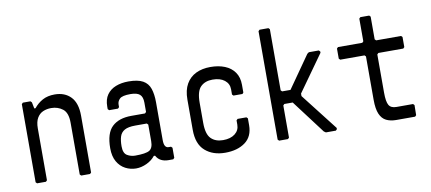

<svg xmlns="http://www.w3.org/2000/svg" viewBox="-66 -944 2692 1200"><g transform="rotate(-10 1280.0 -344.0)"><path d="M88 0 80 -8V-504L88 -512H136L144 -504L152 -464H160Q183 -493 215 -510.5Q247 -528 292 -528Q356 -528 394 -488.5Q432 -449 432 -369V-8L424 0H368L360 -8V-337Q360 -400 329 -424Q298 -448 256 -448Q228 -448 204.5 -438Q181 -428 166.5 -403.5Q152 -379 152 -337V-8L144 0Z M722 -64Q790 -64 813 -78Q836 -92 836 -136V-241L828 -249H755Q710 -249 687 -236Q664 -223 656 -198Q648 -173 648 -136Q648 -92 671.5 -78Q695 -64 722 -64ZM714 16Q679 16 647 -0.5Q615 -17 595.5 -51Q576 -85 576 -136Q576 -232 619 -272.5Q662 -313 741 -313H828L836 -321V-380Q836 -417 818 -432.5Q800 -448 759 -448Q707 -448 691 -432.5Q675 -417 675 -396V-380L667 -372H611L603 -380V-396Q603 -442 623.5 -471Q644 -500 679.5 -514Q715 -528 760 -528Q820 -528 852 -510Q884 -492 896 -456.5Q908 -421 908 -370V-129Q908 -80 937 -80H952L960 -72V-8L952 0H921Q896 0 876 -10Q856 -20 844 -42H836Q816 -16 782 0Q748 16 714 16Z M1280 16Q1202 16 1153 -27Q1104 -70 1104 -160V-352Q1104 -412 1126.5 -451Q1149 -490 1188.5 -509Q1228 -528 1280 -528Q1332 -528 1371.5 -512Q1411 -496 1433.5 -464Q1456 -432 1456 -384V-335L1449 -327H1392L1384 -335V-368Q1384 -404 1356 -426Q1328 -448 1280 -448Q1232 -448 1204 -420Q1176 -392 1176 -320V-192Q1176 -120 1204 -92Q1232 -64 1280 -64Q1328 -64 1356 -86Q1384 -108 1384 -144V-171L1392 -179H1448L1456 -171V-128Q1456 -56 1407 -20Q1358 16 1280 16Z M1624 0 1616 -8V-696L1624 -704H1680L1688 -696V-308L1696 -300H1749L1892 -504L1903 -512H1966L1974 -504V-496L1810 -266V-250L1992 -16V-8L1984 0H1921L1909 -8L1749 -220H1696L1688 -212V-8L1680 0Z M2367 0Q2331 0 2304.5 -13Q2278 -26 2264 -58.5Q2250 -91 2250 -149V-424L2242 -432H2088L2080 -440V-504L2088 -512H2242L2250 -520V-664L2258 -672H2314L2322 -664V-520L2330 -512H2488L2496 -504V-440L2488 -432H2330L2322 -424V-181Q2322 -124 2335 -102Q2348 -80 2383 -80H2488L2496 -72L2495 -8L2487 0Z"/></g></svg>

Font: Hasubi Mono
Style: Regular
Weight: 400
Designer: Eli Heuer
Foundry: Eli Heuer
Version: Version 1.000